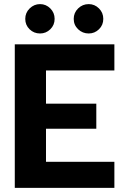

<svg xmlns="http://www.w3.org/2000/svg" viewBox="-20 -915 609 935"><path d="M103 -823Q103 -853 124.5 -874Q146 -895 175 -895Q204 -895 225 -874Q246 -853 246 -823Q246 -793 225 -772.5Q204 -752 175 -752Q145 -752 124 -772.5Q103 -793 103 -823ZM339 -823Q339 -853 360.5 -874Q382 -895 412 -895Q441 -895 462 -874Q483 -853 483 -823Q483 -793 462 -772.5Q441 -752 412 -752Q382 -752 360.5 -772.5Q339 -793 339 -823ZM52 -699H537V-572H204V-410H449V-288H204V-127H537V0H52Z"/></svg>

Font: Prompt SemiBold
Style: Regular
Weight: 600
Designer: Katatrad Team
Foundry: CadsonDemak
Version: Version 1.001